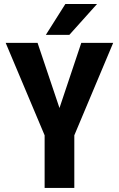

<svg xmlns="http://www.w3.org/2000/svg" viewBox="-20 -921 582 941"><path d="M344.2 0H198.7V-257.8L7.8 -710.9H164.1L271.5 -391.6L378.4 -710.9H534.7L344.2 -257.8ZM300.3 -901.4H455.6L319.8 -750H204.6Z"/></svg>

Font: RobotoCondensed-Bold
Style: Bold
Weight: 700
Designer: Google
Version: Version 2.001240; 2014